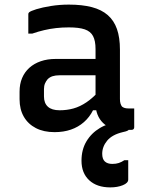

<svg xmlns="http://www.w3.org/2000/svg" viewBox="-20 -564 640 834"><path d="M501 -348Q501 -321 501 -294.5Q501 -268 501 -240.5Q501 -213 501 -186Q501 -159 501 -134Q501 -122 503.5 -114Q506 -106 510 -101Q515 -97 521.5 -95Q528 -93 537 -93Q539 -93 541.5 -93Q544 -93 547 -93H563Q563 -72 563 -52Q563 -32 563 -11Q563 -6 560 -3Q557 0 552 0Q547 0 533.5 0Q520 0 510 0Q484 0 463.5 -7.5Q443 -15 427.5 -30Q412 -45 403.5 -66.5Q395 -88 395 -116Q395 -150 395 -185.5Q395 -221 395 -255Q395 -271 395 -287Q395 -303 395 -319Q395 -335 395 -351Q395 -387 384 -407.5Q373 -428 348 -436.5Q323 -445 279 -445Q250 -445 223.5 -442Q197 -439 171.5 -433Q146 -427 120 -418H103Q103 -439 103 -460Q103 -481 103 -501Q103 -505 104 -507Q105 -509 106 -510Q112 -516 138 -524Q164 -532 201.5 -538Q239 -544 279 -544Q337 -544 379 -533Q421 -522 448 -498.5Q475 -475 488 -438Q501 -401 501 -348ZM171 -145Q171 -116 188 -100.5Q205 -85 239 -85Q271 -85 299.5 -93Q328 -101 356 -120Q384 -139 414 -172V-85H384Q369 -55 344.5 -33.5Q320 -12 288 -1Q256 10 217 10Q170 10 136 -7.5Q102 -25 83.5 -57Q65 -89 65 -133V-166Q65 -199 76 -225Q87 -251 107.5 -269.5Q128 -288 157 -298Q186 -308 222 -308Q257 -308 290 -308Q323 -308 354.5 -308Q386 -308 417 -308Q425 -308 429.5 -296Q434 -284 435 -267.5Q436 -251 436 -237Q400 -237 369 -237Q338 -237 306.5 -237Q275 -237 239 -237Q221 -237 208.5 -233Q196 -229 187 -220Q180 -212 175.5 -201.5Q171 -191 171 -177ZM499 -34Q509 -34 519 -25Q529 -16 540 -1Q538 2 532.5 4.5Q527 7 513 10Q467 21 445.5 47Q424 73 424 104Q424 127 435.5 137.5Q447 148 468 148Q484 148 496 144Q508 140 520 132H537Q537 139 537 149.5Q537 160 537 175.5Q537 191 537 216Q537 231 513.5 240.5Q490 250 459 250Q401 250 367.5 219Q334 188 334 134Q334 86 355.5 50Q377 14 414 -8Q451 -30 499 -34Z"/></svg>

Font: Recursive Medium
Style: Regular
Weight: 500
Version: Version 1.085